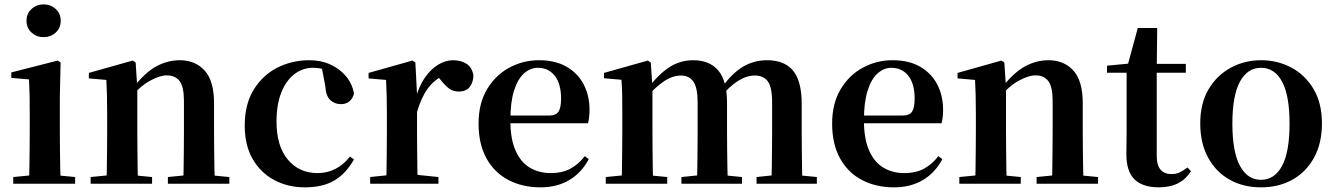

<svg xmlns="http://www.w3.org/2000/svg" viewBox="-20 -821 5967 858"><path d="M39.2 0V-29.9L145.8 -40.2H207.8L315.8 -29.9V0ZM109.6 0Q110.6 -25.5 111.3 -67.4Q111.9 -109.4 112.4 -154.8Q112.9 -200.3 112.9 -234.8V-308Q112.9 -358.3 112.3 -394.3Q111.6 -430.4 109.6 -466.2L30.5 -472.9V-497.4L238.1 -550.4L250.8 -541.7L247.4 -387.9V-234.8Q247.4 -200.3 247.9 -154.8Q248.4 -109.4 249.2 -67.4Q250.1 -25.5 251.1 0ZM174.8 -655Q143.6 -655 121 -675.4Q98.5 -695.9 98.5 -728.8Q98.5 -760.3 121 -780.9Q143.6 -801.4 174.8 -801.4Q206.5 -801.4 228.9 -780.9Q251.3 -760.3 251.3 -728.8Q251.3 -695.9 228.9 -675.4Q206.5 -655 174.8 -655Z M385 0V-29.9L490.6 -40.2H553.7L659.6 -29.9V0ZM455.2 0Q456.9 -25.5 457.4 -67.4Q457.9 -109.4 458.4 -154.8Q458.9 -200.3 458.9 -234.8V-310.2Q458.9 -360 458 -393.7Q457.2 -427.5 455.2 -463.8L377.1 -470.7V-495.2L573.2 -550.4L586.2 -541.7L593.6 -428V-425.6V-234.8Q593.6 -200.3 594.1 -154.8Q594.6 -109.4 595.1 -67.4Q595.6 -25.5 596.6 0ZM730.3 0V-29.9L834.2 -40.2H896.8L1004.9 -29.9V0ZM799 0Q800 -25.5 800.5 -66.9Q801 -108.4 801.5 -153.8Q802 -199.3 802 -234.8V-369.8Q802 -433.2 782.6 -458.7Q763.2 -484.2 725.2 -484.2Q694.6 -484.2 650.8 -460.5Q607.1 -436.8 561.5 -383.3L556.6 -425.7H571.9Q628.1 -497.3 678.7 -524.6Q729.3 -551.9 783.5 -551.9Q852.6 -551.9 894.5 -505.8Q936.5 -459.6 936.5 -360.5V-234.8Q936.5 -199.3 937 -153.8Q937.5 -108.4 938.3 -66.9Q939.2 -25.5 940.2 0Z M1342.1 16.2Q1267.1 16.2 1206.2 -16Q1145.3 -48.3 1109.4 -109.8Q1073.6 -171.4 1073.6 -259.7Q1073.6 -354.7 1113.5 -419.9Q1153.4 -485 1219.1 -518.5Q1284.9 -551.9 1363 -551.9Q1414.5 -551.9 1456.8 -532.5Q1499.2 -513.2 1526.8 -479.5Q1554.4 -445.8 1562 -402.4Q1548.4 -355.6 1503.4 -355.6Q1475.9 -355.6 1456.1 -373.6Q1436.4 -391.6 1433.6 -436.8L1415.8 -530.1L1483.7 -486.3Q1454.8 -503.2 1430.1 -510.6Q1405.4 -518 1378.6 -518Q1332.2 -518 1295.2 -489.4Q1258.1 -460.7 1236.9 -407.1Q1215.7 -353.5 1215.7 -277.6Q1215.7 -168.4 1266 -108Q1316.4 -47.5 1399.2 -47.5Q1443.5 -47.5 1479.8 -66.7Q1516.2 -85.9 1543.9 -121.4L1561.8 -108.4Q1526.1 -45.4 1474.3 -14.6Q1422.5 16.2 1342.1 16.2Z M1634.2 0V-29.9L1742.3 -41.2H1828.8L1939.2 -29.9V0ZM1705.2 0Q1706.9 -25.5 1707.4 -67.4Q1707.9 -109.4 1708.4 -154.8Q1708.9 -200.3 1708.9 -234.8V-310.2Q1708.9 -360.7 1708 -394.1Q1707.2 -427.5 1705.2 -463.8L1627.1 -470.7V-495.2L1823.2 -550.4L1836.2 -541.7L1843.6 -398.7V-397.7V-234.8Q1843.6 -200.3 1844.1 -154.8Q1844.6 -109.4 1845.1 -67.4Q1845.6 -25.5 1846.6 0ZM1843.4 -320.2 1810.3 -380.9H1837.4Q1852 -435.6 1878.6 -473.9Q1905.3 -512.2 1938.4 -532.1Q1971.5 -551.9 2004.6 -551.9Q2038.2 -551.9 2063.4 -536.8Q2088.7 -521.7 2095.7 -484.5Q2094.9 -453.2 2079.2 -432.6Q2063.4 -411.9 2029.2 -411.9Q2004.5 -411.9 1986.2 -425.8Q1968 -439.6 1948.8 -464.4L1925.8 -490.9L1962.4 -485.1Q1919.5 -463.1 1891.2 -424.7Q1862.9 -386.2 1843.4 -320.2Z M2395.2 16.2Q2314.8 16.2 2252.2 -16.5Q2189.6 -49.1 2154.1 -113Q2118.6 -176.9 2118.6 -268.8Q2118.6 -358.8 2156.6 -422.2Q2194.5 -485.7 2256.2 -518.8Q2317.9 -551.9 2388.4 -551.9Q2462.1 -551.9 2512.5 -522.5Q2562.8 -493.1 2588.6 -443.2Q2614.4 -393.3 2614.4 -330.9Q2614.4 -296.1 2607.7 -270.2H2177.1V-304.6H2432.4Q2464.5 -304.6 2475.9 -322.2Q2487.3 -339.8 2487.3 -380.4Q2487.3 -446.3 2459.2 -482.2Q2431.1 -518 2383.1 -518Q2349.7 -518 2321.6 -492.9Q2293.6 -467.8 2277.1 -416Q2260.7 -364.1 2260.7 -282.7Q2260.7 -200.5 2283.9 -148.2Q2307 -95.8 2347.8 -71.7Q2388.5 -47.5 2440.4 -47.5Q2493.4 -47.5 2529.9 -67.7Q2566.3 -87.9 2593.2 -123.2L2611.1 -109.9Q2579.6 -49.8 2524.7 -16.8Q2469.7 16.2 2395.2 16.2Z M2687 0V-29.9L2792.6 -40.2H2855.7L2961.6 -29.9V0ZM2757.2 0Q2758.9 -25.5 2759.4 -67.4Q2759.9 -109.4 2760.4 -154.8Q2760.9 -200.3 2760.9 -234.8V-311.2Q2760.9 -360.7 2760.4 -394.1Q2759.9 -427.5 2757.2 -464.5L2679.1 -471.4V-495.2L2875.2 -550.4L2888.2 -541.7L2895.6 -431V-428V-234.8Q2895.6 -200.3 2896.1 -154.8Q2896.6 -109.4 2897.1 -67.4Q2897.6 -25.5 2898.6 0ZM3025.1 0V-29.9L3127.5 -40.2H3191.6L3295.8 -29.9V0ZM3093.9 0Q3095.6 -25.5 3096.1 -66.9Q3096.6 -108.4 3097.1 -153.8Q3097.6 -199.3 3097.6 -234.8V-362.5Q3097.6 -428.5 3078.7 -456Q3059.7 -483.5 3022.4 -483.5Q2985.1 -483.5 2944.6 -455.9Q2904.1 -428.3 2864.2 -379.4L2859 -425.7H2875.3Q2919.5 -486.3 2968.8 -519.1Q3018.1 -551.9 3078.1 -551.9Q3151.1 -551.9 3190 -505.8Q3228.9 -459.6 3228.9 -360.5V-234.8Q3228.9 -199.3 3229.4 -153.8Q3229.9 -108.4 3230.7 -66.9Q3231.6 -25.5 3232.6 0ZM3360.8 0V-29.9L3458.8 -40.2H3524.8L3630.3 -29.9V0ZM3427.1 0Q3428.4 -25.5 3428.9 -66.9Q3429.4 -108.4 3429.9 -153.8Q3430.4 -199.3 3430.4 -234.8V-362.5Q3430.4 -432 3410.9 -457.7Q3391.5 -483.5 3353.1 -483.5Q3316.1 -483.5 3277.4 -459Q3238.7 -434.5 3196 -382.8L3189.1 -433.9H3208.7Q3254.1 -496.4 3302.5 -524.2Q3351 -551.9 3406.9 -551.9Q3485.8 -551.9 3524.2 -505.2Q3562.6 -458.4 3562.6 -357V-234.8Q3562.6 -199.3 3563.1 -153.8Q3563.6 -108.4 3564.1 -66.9Q3564.6 -25.5 3565.6 0Z M3975.2 16.2Q3894.8 16.2 3832.2 -16.5Q3769.6 -49.1 3734.1 -113Q3698.6 -176.9 3698.6 -268.8Q3698.6 -358.8 3736.6 -422.2Q3774.5 -485.7 3836.2 -518.8Q3897.9 -551.9 3968.4 -551.9Q4042.1 -551.9 4092.5 -522.5Q4142.8 -493.1 4168.6 -443.2Q4194.4 -393.3 4194.4 -330.9Q4194.4 -296.1 4187.7 -270.2H3757.1V-304.6H4012.4Q4044.5 -304.6 4055.9 -322.2Q4067.3 -339.8 4067.3 -380.4Q4067.3 -446.3 4039.2 -482.2Q4011.1 -518 3963.1 -518Q3929.7 -518 3901.6 -492.9Q3873.6 -467.8 3857.1 -416Q3840.7 -364.1 3840.7 -282.7Q3840.7 -200.5 3863.9 -148.2Q3887 -95.8 3927.8 -71.7Q3968.5 -47.5 4020.4 -47.5Q4073.4 -47.5 4109.9 -67.7Q4146.3 -87.9 4173.2 -123.2L4191.1 -109.9Q4159.6 -49.8 4104.7 -16.8Q4049.7 16.2 3975.2 16.2Z M4267 0V-29.9L4372.6 -40.2H4435.7L4541.6 -29.9V0ZM4337.2 0Q4338.9 -25.5 4339.4 -67.4Q4339.9 -109.4 4340.4 -154.8Q4340.9 -200.3 4340.9 -234.8V-310.2Q4340.9 -360 4340 -393.7Q4339.2 -427.5 4337.2 -463.8L4259.1 -470.7V-495.2L4455.2 -550.4L4468.2 -541.7L4475.6 -428V-425.6V-234.8Q4475.6 -200.3 4476.1 -154.8Q4476.6 -109.4 4477.1 -67.4Q4477.6 -25.5 4478.6 0ZM4612.3 0V-29.9L4716.2 -40.2H4778.8L4886.9 -29.9V0ZM4681 0Q4682 -25.5 4682.5 -66.9Q4683 -108.4 4683.5 -153.8Q4684 -199.3 4684 -234.8V-369.8Q4684 -433.2 4664.6 -458.7Q4645.2 -484.2 4607.2 -484.2Q4576.6 -484.2 4532.8 -460.5Q4489.1 -436.8 4443.5 -383.3L4438.6 -425.7H4453.9Q4510.1 -497.3 4560.7 -524.6Q4611.3 -551.9 4665.5 -551.9Q4734.6 -551.9 4776.5 -505.8Q4818.5 -459.6 4818.5 -360.5V-234.8Q4818.5 -199.3 4819 -153.8Q4819.5 -108.4 4820.3 -66.9Q4821.2 -25.5 4822.2 0Z M5082.4 -496.1V-535.7H5279.2V-496.1ZM5158.1 16.2Q5086.7 16.2 5050.1 -19.3Q5013.5 -54.8 5013.5 -131.7Q5013.5 -159.8 5014 -182.4Q5014.5 -205 5014.5 -234.7V-496.1H4927V-527.5L5036.7 -538L5018.1 -525.2L5064.5 -695.8H5151.3L5149.2 -519.3V-508.7V-123.8Q5149.2 -81.6 5166.7 -62.3Q5184.2 -43 5215.3 -43Q5235.4 -43 5251 -50.4Q5266.7 -57.9 5286.7 -72.5L5302.2 -56Q5280.7 -21.1 5245.3 -2.5Q5209.9 16.2 5158.1 16.2Z M5615 16.2Q5535.7 16.2 5474.5 -18.3Q5413.3 -52.8 5378.5 -117Q5343.6 -181.2 5343.6 -269.8Q5343.6 -359.1 5380.8 -422Q5418 -484.9 5479.9 -518.4Q5541.8 -551.9 5615 -551.9Q5689.1 -551.9 5751.1 -518.8Q5813 -485.6 5850.2 -422.7Q5887.4 -359.8 5887.4 -269.8Q5887.4 -180.5 5852 -116.3Q5816.6 -52 5755.4 -17.9Q5694.2 16.2 5615 16.2ZM5615 -17.5Q5676 -17.5 5709.4 -80.1Q5742.7 -142.6 5742.7 -268.1Q5742.7 -394.2 5709.4 -456.1Q5676 -518 5615 -518Q5554.7 -518 5521 -456.1Q5487.2 -394.2 5487.2 -268.1Q5487.2 -142.6 5521 -80.1Q5554.7 -17.5 5615 -17.5Z"/></svg>

Font: Noto Serif KR ExtraLight
Style: Regular
Weight: 200
Designer: Ryoko NISHIZUKA 西塚涼子 (kana & ideographs); Frank Grießhammer (Latin, Greek & Cyrillic); Wenlong ZHANG 张文龙 (bopomofo); San
Foundry: Adobe
Version: Version 2.002-H1;hotconv 1.1.0;makeotfexe 2.6.0